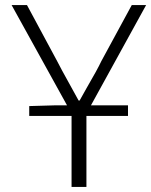

<svg xmlns="http://www.w3.org/2000/svg" viewBox="-20 -742 600 762"><path d="M96 -321 200 -324H246L26 -722H87L207 -499Q224 -467 227 -461L292 -343H296L324 -393Q366 -465 382 -499L503 -722H560L341 -324H488V-282H323V0H264V-282H96Z"/></svg>

Font: Nebula Sans Light
Style: Regular
Weight: 300
Designer: Paul D. Hunt for Adobe (as Source Sans)
Foundry: Nebula Entertainment & Broadcasting LLC
Version: Version 1.010